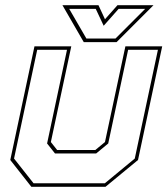

<svg xmlns="http://www.w3.org/2000/svg" viewBox="-20 -718 644 738"><path d="M100.5 0 19.5 -103 112.5 -540H254L175.5 -172L199.5 -141.5H346.5L383.5 -172L462 -540H603.5L510.5 -103L385.5 0ZM109 -13.5H383L498 -108.5L587 -526.5H472.5L396 -166.5L349.5 -128H191.5L161 -166.5L237.5 -526.5H123L34 -108.5ZM302 -556 220 -698H358.5L383.5 -644L431.5 -698H570L428 -556ZM312 -570H424L538 -684H436L378.5 -619L348 -684H246Z"/></svg>

Font: Tourney Thin
Style: Italic
Weight: 100
Italic angle: -12°
Designer: Tyler Finck
Foundry: Etcetera Type Co
Version: Version 1.015